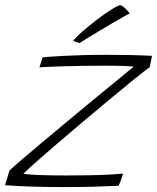

<svg xmlns="http://www.w3.org/2000/svg" viewBox="-49 -739 622 760"><path d="M420 -3.5Q376 -1.5 321 0Q266 1.5 210.5 1.5Q145 1.5 82.2 -0.2Q19.5 -2 -29 -6L-11.5 -64Q4.5 -79 37.2 -107.2Q70 -135.5 113.5 -171.8Q157 -208 204.8 -248Q252.5 -288 299 -326.2Q345.5 -364.5 384.5 -396.5Q423.5 -428.5 449 -449.5Q474.5 -470.5 480 -475Q475.5 -476 464.8 -476.8Q454 -477.5 438 -478Q422 -478.5 402.2 -478.8Q382.5 -479 360.5 -479Q320 -479 277.2 -478.2Q234.5 -477.5 197.8 -476.5Q161 -475.5 136.2 -474.2Q111.5 -473 107 -472L119.5 -512Q127.5 -513 148.8 -514.5Q170 -516 202.8 -517.8Q235.5 -519.5 278.5 -520.8Q321.5 -522 373 -522Q413.5 -522 458.8 -521.2Q504 -520.5 552.5 -518Q552.5 -516.5 551.2 -510.5Q550 -504.5 548.5 -496.8Q547 -489 545.5 -482.2Q544 -475.5 543.5 -473Q524.5 -459.5 485 -427.8Q445.5 -396 394.5 -353.5Q343.5 -311 289 -265.2Q234.5 -219.5 184.5 -176.5Q134.5 -133.5 97 -100.5Q59.5 -67.5 43.5 -51.5Q58 -48 104.5 -46.2Q151 -44.5 213.5 -44.5Q257.5 -44.5 301.5 -45.2Q345.5 -46 381.5 -47.8Q417.5 -49.5 438 -52Q437 -48 434.8 -41Q432.5 -34 429.8 -26.5Q427 -19 424.5 -12.8Q422 -6.5 420 -3.5ZM427 -719Q433.5 -716.5 440.5 -711Q447.5 -705.5 454 -698.8Q460.5 -692 464.5 -685.5Q457 -682.5 437 -671.2Q417 -660 391 -644.5Q365 -629 339 -613.5Q313 -598 293.2 -585.8Q273.5 -573.5 266.5 -568.5Q264 -569.5 260.2 -570.5Q256.5 -571.5 252.8 -572.8Q249 -574 245.8 -575.5Q242.5 -577 240.5 -578Q251 -591 275.5 -612.8Q300 -634.5 329.5 -657.2Q359 -680 385.5 -697.2Q412 -714.5 427 -719Z"/></svg>

Font: Grandstander Thin
Style: Italic
Weight: 100
Italic angle: -15°
Designer: Tyler Finck
Foundry: Etcetera Type Co
Version: Version 1.200